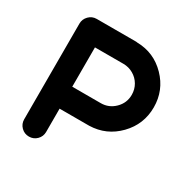

<svg xmlns="http://www.w3.org/2000/svg" viewBox="-161 -867 1001 1015"><g transform="rotate(30 339.0 -359.0)"><path d="M393 -717Q496 -715 568 -641Q640 -567 640 -463.5Q640 -360 568 -286Q496 -212 393 -209Q389 -209 386 -209H212V-67Q212 -39 192.5 -19.5Q173 0 145 0Q117 0 97.5 -19.5Q78 -39 78 -67V-651Q78 -678 97.5 -698Q117 -718 145 -718H386Q389 -718 393 -717ZM386 -343Q435 -343 470.5 -378Q506 -413 506 -463Q506 -496 490 -523.5Q474 -551 446 -567Q418 -583 386 -583H212V-343H386Z"/></g></svg>

Font: Multiround Pro
Style: Regular
Weight: 400
Designer: Ivan Filipov, Sasha Pavljenko
Version: Version 1.005;Fontself Maker 3.5.4